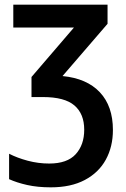

<svg xmlns="http://www.w3.org/2000/svg" viewBox="-20 -563 538 823"><path d="M441 -543V-461L248 -237Q352 -227 408 -167.5Q464 -108 464 -6Q464 66 433.5 121.5Q403 177 343.5 208.5Q284 240 198 240Q141 240 96.5 230Q52 220 19 205V96Q54 114 99 126Q144 138 191 138Q268 138 304.5 98Q341 58 341 -7Q341 -75 299 -111Q257 -147 164 -147H115V-233L297 -445H37V-543Z"/></svg>

Font: Noto Sans SemiCondensed SemiBold
Style: Regular
Weight: 600
Width: 4
Designer: Monotype Design Team
Foundry: Monotype Imaging Inc.
Version: Version 2.013; ttfautohint (v1.8.4.7-5d5b)